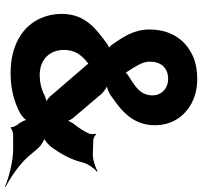

<svg xmlns="http://www.w3.org/2000/svg" viewBox="-40 -720 793 752"><g transform="rotate(90 356.0 -344.5)"><path d="M478 8 482 10C484 5 501 0 507 0H565C613 0 677 17 711 32L712 29C679 13 624 -24 592 -61L561 -98C551 -109 528 -124 517 -123V-119C528 -120 551 -141 559 -153C585 -190 606 -227 617 -273C622 -293 641 -319 653 -328L651 -331C638 -322 606 -312 585 -312L527 -314C521 -315 510 -320 508 -325L504 -323C507 -318 506 -304 504 -298C495 -278 483 -259 467 -239C460 -231 452 -214 452 -206H456C456 -214 447 -231 439 -239L349 -345C340 -355 321 -369 311 -370V-367C321 -365 342 -374 354 -382L376 -398C423 -431 471 -477 471 -555C471 -578 467 -599 459 -619C434 -678 374 -721 290 -721C261 -721 234 -717 210 -708C143 -682 96 -624 96 -534C96 -471 127 -429 156 -386C160 -382 168 -373 172 -372L173 -376C169 -377 159 -373 154 -369C98 -328 35 -285 35 -191C35 -162 40 -135 51 -110C83 -35 160 10 267 10C332 10 382 -5 425 -28C435 -34 452 -49 454 -57L450 -58C448 -50 459 -29 466 -21C470 -16 481 1 478 8ZM274 -104C216 -104 176 -141 176 -199C176 -240 195 -265 218 -285C218 -286 220 -289 220 -289C220 -289 220 -285 220 -285L222 -288L225 -291C227 -292 232 -296 232 -298H229C228 -296 232 -291 234 -289L358 -145C365 -138 377 -128 384 -127L385 -130C378 -132 363 -127 354 -123C329 -110 302 -104 274 -104ZM289 -607C326 -607 354 -582 354 -546C354 -505 329 -486 303 -468L274 -449C270 -446 262 -440 261 -436L265 -435C266 -439 262 -447 259 -451C249 -465 241 -479 234 -492C226 -507 222 -521 222 -536C222 -578 246 -607 289 -607Z"/></g></svg>

Font: Asimov
Style: Edge
Weight: 500
Designer: Google
Version: Version 2.000980: 2014